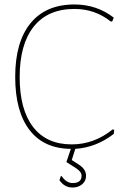

<svg xmlns="http://www.w3.org/2000/svg" viewBox="-20 -661 563 859"><path d="M313 -641Q413 -641 489 -582L482 -565H475Q405 -621 313 -621Q194 -621 131 -542Q68 -463 68 -316Q68 -171 128 -93Q188 -15 301 -15Q401 -15 484 -82L491 -80L489 -62Q410 -1 317 5L301 55L332 75Q365 96 365 125Q365 149 347.5 163.5Q330 178 305 178Q268 178 246 145L252 127H256Q277 158 305 158Q345 158 345 125Q345 108 321 92L277 64L297 5Q176 4 112 -79.5Q48 -163 48 -317Q48 -473 116.5 -557Q185 -641 313 -641Z"/></svg>

Font: Alegreya Sans Thin
Style: Regular
Weight: 100
Designer: Juan Pablo del Peral
Foundry: Huerta Tipografica
Version: Version 2.007